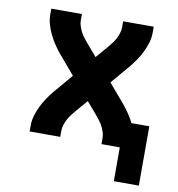

<svg xmlns="http://www.w3.org/2000/svg" viewBox="-77 -600 755 816"><g transform="rotate(10 300.0 -192.0)"><path d="M468 146V0H389V-27Q389 -40 384.5 -53Q380 -66 374 -77.5Q368 -89 359.5 -99.5Q351 -110 343 -120L300 -170L257 -120Q249 -110 240.5 -99.5Q232 -89 226 -77.5Q220 -66 215.5 -53Q211 -40 211 -27V0H79V-27Q79 -48 85.5 -69.5Q92 -91 101.5 -110.5Q111 -130 123.5 -148.5Q136 -167 150 -184Q152 -186 153.5 -188Q155 -190 157 -192L219 -265L157 -338Q155 -340 153.5 -342Q152 -344 150 -346Q136 -363 123.5 -381.5Q111 -400 101.5 -419.5Q92 -439 85.5 -460.5Q79 -482 79 -504V-530H211V-504Q211 -490 215.5 -477Q220 -464 226 -452.5Q232 -441 240.5 -430.5Q249 -420 257 -410L300 -360L343 -410Q351 -420 359.5 -430.5Q368 -441 374 -452.5Q380 -464 384.5 -477Q389 -490 389 -504V-530H521V-504Q521 -482 514.5 -460.5Q508 -439 498.5 -419.5Q489 -400 476.5 -381.5Q464 -363 450 -346Q448 -344 446.5 -342Q445 -340 443 -338L381 -265L443 -192Q445 -190 446.5 -188Q448 -186 450 -184Q464 -167 476.5 -148.5Q489 -130 499 -110H576V146Z"/></g></svg>

Font: Iosevka Curly XBdEx
Style: Regular
Weight: 800
Width: 7
Monospace: yes
Designer: Belleve Invis
Foundry: Belleve Invis
Version: Version 11.1.0; ttfautohint (v1.8.3)